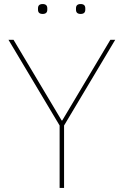

<svg xmlns="http://www.w3.org/2000/svg" viewBox="-20 -930 612 950"><path d="M168 -882V-889Q168 -910 191 -910Q214 -910 214 -889V-882Q214 -861 191 -861Q168 -861 168 -882ZM356 -882V-889Q356 -910 379 -910Q402 -910 402 -889V-882Q402 -861 379 -861Q356 -861 356 -882ZM297 -309V0H275V-309L22 -733H47L285 -334H288L526 -733H550Z"/></svg>

Font: IBM Plex Sans JP Thin
Style: Regular
Weight: 100
Designer: Mike Abbink; Paul van der Laan; Pieter van Rosmalen; Wujin Sim; Yejin Wi; Jinhee Kim; Boomi Park; Yona Kim; Kichan Ma
Foundry: Sandoll Inc.
Version: Version 1.001